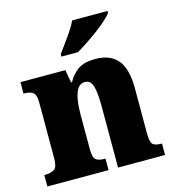

<svg xmlns="http://www.w3.org/2000/svg" viewBox="-113 -861 867 955"><g transform="rotate(-15 321.0 -383.0)"><path d="M13 0V-59H17Q49 -59 65.5 -71Q82 -83 82 -127V-413Q82 -454 67 -465.5Q52 -477 22 -477H18V-536H249L261 -470H266Q283 -503 314.5 -527Q346 -551 408 -551Q483 -551 521.5 -505.5Q560 -460 560 -359V-129Q560 -83 571.5 -71Q583 -59 615 -59H619V0H377V-320Q377 -384 367 -419Q357 -454 327 -454Q303 -454 289.5 -433Q276 -412 270.5 -377.5Q265 -343 265 -303V-124Q265 -82 279 -70.5Q293 -59 324 -59H328V0ZM248 -619Q262 -639 281 -664.5Q300 -690 318 -717Q336 -744 346 -766H528V-756Q519 -743 497 -723Q475 -703 446 -681.5Q417 -660 387 -640Q357 -620 333 -606H248Z"/></g></svg>

Font: Noto Serif Armenian SemiCondensed Black
Style: Regular
Weight: 900
Width: 4
Designer: Monotype Design Team
Foundry: Monotype Imaging Inc.
Version: Version 2.008; ttfautohint (v1.8.4.7-5d5b)